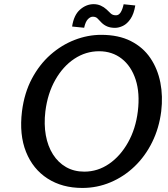

<svg xmlns="http://www.w3.org/2000/svg" viewBox="-20 -914 830 948"><path d="M386.5 14Q287 14 214.8 -32.5Q142.5 -79 108.5 -164Q74.5 -249 88.5 -364Q100 -455 137.2 -525.2Q174.5 -595.5 229.2 -643.8Q284 -692 348.8 -717Q413.5 -742 479.5 -742Q565.5 -742 626 -711.2Q686.5 -680.5 722.5 -627.2Q758.5 -574 771.8 -506.2Q785 -438.5 776 -364Q765.5 -281 731.2 -211.8Q697 -142.5 644.2 -92Q591.5 -41.5 525.5 -13.8Q459.5 14 386.5 14ZM396 -66.5Q462.5 -66.5 518.5 -105Q574.5 -143.5 612.2 -210.8Q650 -278 660.5 -364Q671.5 -454 649.8 -520.8Q628 -587.5 581 -624.2Q534 -661 469 -661Q403.5 -661 347.2 -623.8Q291 -586.5 253 -519.5Q215 -452.5 204 -364Q196.5 -300.5 206.2 -246.2Q216 -192 241.5 -151.8Q267 -111.5 306.2 -89Q345.5 -66.5 396 -66.5ZM395.5 -777 336 -783Q344.5 -839.5 374.8 -866.2Q405 -893 441.5 -893.5Q461.5 -893.5 477.5 -886.2Q493.5 -879 506 -867.5Q517.5 -856.5 526.8 -847.5Q536 -838.5 553 -838.5Q566.5 -838.5 575.8 -853Q585 -867.5 590.5 -893L648 -887Q641 -845 624.5 -820.8Q608 -796.5 587.5 -786.5Q567 -776.5 548 -776.5Q526 -776.5 509.8 -783.2Q493.5 -790 481.5 -802Q470 -813.5 461.8 -822.5Q453.5 -831.5 438 -831.5Q426 -831.5 414 -819.2Q402 -807 395.5 -777Z"/></svg>

Font: Expletus Sans Medium
Style: Italic
Weight: 500
Italic angle: -7°
Version: Version 7.500